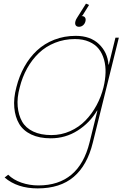

<svg xmlns="http://www.w3.org/2000/svg" viewBox="-20 -841 689 1076"><path d="M560.1 -352.1Q570.3 -394 571.5 -432.9Q572.8 -471.7 563.2 -506.3Q553.7 -541 533.7 -566.7Q513.7 -592.3 479.5 -607.2Q445.3 -622.1 399.9 -622.1Q340.3 -622.1 288.3 -601.3Q236.3 -580.6 197.8 -543.7Q159.2 -506.8 132.1 -458Q105 -409.2 90.8 -352.1Q74.7 -293.9 79.1 -244.9Q83.5 -195.8 103.8 -159.9Q124 -124 166 -104Q208 -84 268.1 -84Q323.7 -84 373.3 -106.2Q422.9 -128.4 459.2 -166Q495.6 -203.6 521.2 -251.2Q546.9 -298.8 560.1 -352.1ZM627 -629.9H646L500 -41Q468.8 85.9 392.8 150.4Q316.9 214.8 190.9 214.8Q77.1 214.8 5.9 153.8L25.9 138.2Q54.2 166.5 99.6 182.4Q145 198.2 194.8 198.2Q422.4 198.2 481.9 -43L525.9 -221.2H523.9Q483.4 -152.8 415.3 -109.4Q347.2 -65.9 264.2 -65.9Q200.2 -65.9 155 -87.4Q109.9 -108.9 87.4 -147Q64.9 -185.1 60.1 -237.5Q55.2 -290 71.8 -352.1Q87.4 -414.6 116.5 -466.8Q145.5 -519 187 -557.9Q228.5 -596.7 284.2 -618.4Q339.8 -640.1 404.8 -640.1Q486.3 -640.1 534.7 -593.8Q583 -547.4 587.9 -479H589.8ZM459 -722.2Q455.6 -708 445.6 -699.5Q435.5 -690.9 422.9 -690.9Q409.7 -690.9 404.3 -699.2Q398.9 -707.5 402.8 -722.2Q404.3 -729.5 411.1 -740.2L461.9 -820.8L479 -813L442.9 -754.9L437 -751Q451.2 -751 456.5 -742.9Q461.9 -734.9 459 -722.2Z"/></svg>

Font: Sinkin Sans 100 Thin Italic
Style: Regular
Weight: 100
Italic angle: -112°
Designer: Keith Bates
Foundry: K-Type
Version: Sinkin Sans (version 1.0)  by Keith Bates   •   © 2014   www